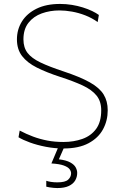

<svg xmlns="http://www.w3.org/2000/svg" viewBox="-20 -745 615 975"><path d="M302 9Q257 9 213 0.5Q169 -8 132.5 -21.2Q96 -34.5 74 -48L80 -82Q113 -64.5 147.8 -51.5Q182.5 -38.5 220.5 -31.2Q258.5 -24 302 -24Q354.5 -24 398.2 -39.5Q442 -55 468 -90.2Q494 -125.5 494 -185Q494 -230.5 470 -260Q446 -289.5 399.8 -311Q353.5 -332.5 287 -354Q216.5 -377 167.2 -401.8Q118 -426.5 92 -460.5Q66 -494.5 66 -545Q66 -595 91.2 -635.8Q116.5 -676.5 165.5 -700.8Q214.5 -725 285 -725Q316 -725 345.2 -720.2Q374.5 -715.5 400.8 -707.2Q427 -699 447.8 -689Q468.5 -679 482 -669L476 -633Q446.5 -654 413 -667Q379.5 -680 345.8 -686Q312 -692 282 -692Q234 -692 192.2 -677Q150.5 -662 124.8 -629.5Q99 -597 99 -545Q99 -503.5 120 -476.2Q141 -449 185.5 -427.8Q230 -406.5 301 -383Q387 -354.5 436.2 -326.8Q485.5 -299 506.2 -265.2Q527 -231.5 527 -185Q527 -132.5 503.2 -88.5Q479.5 -44.5 429.8 -17.8Q380 9 302 9ZM271 210Q262.5 210 252.2 209Q242 208 232.2 206.5Q222.5 205 215 203V173Q222.5 176 237.8 178.5Q253 181 271 181Q311.5 181 326.2 167.2Q341 153.5 341 135Q341 124.5 333.2 114Q325.5 103.5 304 95.5Q282.5 87.5 241 85L282 -12H307V0L279 64Q316.5 68.5 336.8 79.8Q357 91 364.5 105.2Q372 119.5 372 133Q372 154 361.8 171.5Q351.5 189 329.2 199.5Q307 210 271 210Z"/></svg>

Font: Commissioner Thin
Style: Regular
Weight: 100
Designer: Kostas Bartsokas
Foundry: Kostas Bartsokas
Version: Version 1.001;gftools[0.9.23]